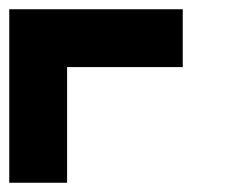

<svg xmlns="http://www.w3.org/2000/svg" viewBox="-20 -270 540 415"><path d="M375 -250V-125H125V125H0V-250Z"/></svg>

Font: Bytesized
Style: Regular
Weight: 400
Monospace: yes
Designer: baltdev
Version: Version 1.000